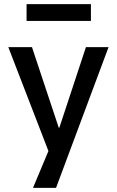

<svg xmlns="http://www.w3.org/2000/svg" viewBox="-20 -725 566 925"><path d="M139 180 232 -42V51L20 -498H134L263 -110H266L394 -498H503L250 180ZM108 -624V-705H418V-624Z"/></svg>

Font: Nunito Sans 7pt SemiCondensed SemiBold
Style: Regular
Weight: 600
Width: 4
Designer: Vernon Adams
Foundry: Vernon Adams
Version: Version 3.101;gftools[0.9.27]